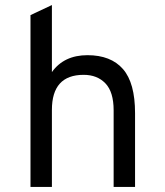

<svg xmlns="http://www.w3.org/2000/svg" viewBox="-20 -742 656 762"><path d="M101 -682 186 -722V-456Q234 -523 327 -523Q420 -523 468 -468Q516 -413 516 -293V0H431V-304Q431 -377 398.5 -411Q366 -445 312 -445Q186 -445 186 -306V0H101Z"/></svg>

Font: Overpass Mono
Style: Regular
Weight: 400
Monospace: yes
Designer: Delve Withrington, Dave Bailey
Foundry: Delve Fonts
Version: Version 1.000;DELV;Overpass